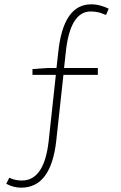

<svg xmlns="http://www.w3.org/2000/svg" viewBox="-20 -759 561 887"><path d="M470 -690 456 -695Q447 -699 440 -701Q420 -706 399 -706Q304 -706 284 -519L276 -445H432V-413H273L240 -110Q216 108 78 108Q42 108 9 90L23 62Q49 75 81 75Q185 75 205 -109L238 -413H130V-440L202 -445H241L249 -517Q272 -739 401 -739Q426 -739 448 -732Q456 -730 466 -726L482 -719Z"/></svg>

Font: Noto Sans CJK TC Thin
Style: Regular
Weight: 250
Designer: Ryoko NISHIZUKA ???? (kana & ideographs); Paul D. Hunt (Latin, Greek & Cyrillic); Wenlong ZHANG ??? (bopomofo); Sandoll 
Foundry: Adobe Systems Incorporated
Version: Version 1.004 January 19, 2016